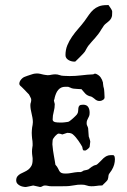

<svg xmlns="http://www.w3.org/2000/svg" viewBox="-20 -729 498 753"><path d="M43.5 -21Q43.5 -31.2 48.3 -37.4Q53.2 -43.5 60.3 -47.4Q67.4 -51.3 75.7 -54.9Q84 -58.6 91.1 -64Q98.1 -69.3 103 -78.1Q107.9 -86.9 107.9 -101.6Q107.9 -105.5 107.9 -109.1Q107.9 -112.8 106.9 -116.7Q105.5 -125.5 105.5 -135.3Q105.5 -143.1 106.9 -151.4Q107.9 -155.3 107.9 -158.4Q107.9 -161.6 107.9 -165.5Q107.9 -170.9 107.4 -175.3Q106.9 -179.7 106 -185.1Q105.5 -190.4 105 -196.3Q104.5 -202.1 104.5 -208Q104.5 -213.4 105 -218.5Q105.5 -223.6 106 -229Q106.9 -234.4 107.9 -239.5Q108.9 -244.6 108.9 -250Q108.9 -258.8 107.2 -267.8Q105.5 -276.9 103.5 -285.6Q101.6 -293 100.3 -301Q99.1 -309.1 99.1 -316.9Q99.1 -319.8 99.6 -322.5Q100.1 -325.2 101.1 -327.6Q102.5 -332.5 102.5 -337.9Q102.5 -338.4 102.3 -338.6Q102.1 -338.9 102.1 -339.8V-341.3Q101.6 -342.8 100.3 -345.5Q99.1 -348.1 97.7 -350.8Q96.2 -353.5 95 -356Q93.8 -358.4 93.3 -358.9Q91.3 -360.8 86.4 -366Q81.5 -371.1 76.2 -376.7Q70.8 -382.3 65.7 -387.2Q60.5 -392.1 58.6 -393.6Q58.1 -394.5 56.9 -396.5Q55.7 -398.4 55.7 -399.4Q55.7 -409.2 63 -417.5Q70.3 -425.8 78.1 -428.2Q81.5 -429.7 87.2 -431.6Q92.8 -433.6 98.4 -435.3Q104 -437 108.4 -438.5Q112.8 -439.9 113.8 -439.9Q114.7 -439.9 118.7 -440.4Q122.6 -440.9 124.5 -440.9Q131.3 -440.9 137.5 -439.5Q143.6 -438 149.9 -436.5Q153.8 -436 158.2 -435.1Q162.6 -434.1 167 -434.1Q171.4 -434.1 174.8 -434.6Q178.2 -435.1 182.1 -436Q185.5 -436.5 189 -437Q192.4 -437.5 196.3 -437.5Q205.6 -437.5 213.4 -434.6Q221.2 -431.6 229.5 -431.6Q230 -431.6 232.9 -431.4Q235.8 -431.2 239.5 -431.2Q243.2 -431.2 246.8 -430.9Q250.5 -430.7 252.9 -430.7Q276.4 -430.7 299.6 -433.6Q322.8 -436.5 346.2 -437.5Q348.6 -439.5 350.3 -439.7Q352.1 -439.9 355.5 -439.9Q368.2 -434.6 374.5 -425.8Q380.9 -417 383.8 -405.3Q383.8 -404.3 384 -401.4Q384.3 -398.4 384.8 -395Q385.3 -391.6 385.7 -388.7Q386.2 -385.7 386.7 -385.3Q386.7 -384.8 387.2 -383.5Q387.7 -382.3 388.2 -378.2Q388.7 -374 389.2 -366.7Q389.6 -359.4 390.1 -347.2Q390.1 -340.8 383.5 -336.9Q377 -333 371.6 -333Q366.2 -333 362.8 -334Q359.4 -335 356.4 -336.9Q353.5 -338.9 350.6 -341.6Q347.7 -344.2 343.3 -347.2Q342.8 -347.2 340.6 -348.4Q338.4 -349.6 337.4 -350.6Q336.9 -350.6 333 -351.3Q329.1 -352.1 328.1 -353Q318.4 -356.9 312.7 -364Q307.1 -371.1 299.3 -379.4Q296.9 -379.4 291.7 -379.6Q286.6 -379.9 280.5 -380.4Q274.4 -380.9 269 -381.3Q263.7 -381.8 261.7 -382.8Q260.7 -382.8 255.9 -385.3Q251 -387.7 249.5 -387.7Q249 -388.7 243.9 -388.7Q238.8 -388.7 236.3 -388.7Q226.6 -388.7 219.7 -385.3Q212.9 -381.8 208 -376Q203.1 -370.1 200 -362.5Q196.8 -355 194.8 -347.2Q194.8 -346.2 193.6 -341.3Q192.4 -336.4 191.4 -334.5Q191.4 -333.5 192.1 -331.8Q192.9 -330.1 194.8 -320.8Q194.8 -305.7 190.7 -290.8Q186.5 -275.9 186.5 -260.3Q186.5 -255.9 189.5 -253.4Q192.4 -251 196.5 -250Q200.7 -249 205.3 -248.8Q210 -248.5 213.4 -248.5H224.6Q227.1 -248.5 231.2 -249Q235.4 -249.5 239.3 -250Q243.2 -250.5 246.3 -251Q249.5 -251.5 249.5 -252Q250 -252 252.4 -253.7Q254.9 -255.4 257.6 -257.6Q260.3 -259.8 263.2 -262.2Q266.1 -264.6 267.6 -266.1Q269 -267.6 271.2 -269.5Q273.4 -271.5 275.6 -273.7Q277.8 -275.9 279.5 -277.8Q281.2 -279.8 281.7 -280.3Q286.1 -286.1 286.4 -293Q286.6 -299.8 287.4 -305.4Q288.1 -311 291.5 -314.7Q294.9 -318.4 305.7 -318.4Q319.8 -318.4 325.7 -309.6Q331.5 -300.8 331.5 -287.1Q331.5 -278.8 329.6 -273.9Q327.6 -269 325.4 -265.1Q323.2 -261.2 321.5 -256.8Q319.8 -252.4 319.8 -245.6Q319.8 -239.3 322.3 -235.1Q324.7 -231 325.7 -225.6L328.1 -193.4Q328.6 -192.9 329.3 -190.4Q330.1 -188 331.1 -184.8Q332 -181.6 333 -178.5Q334 -175.3 334 -173.3Q333.5 -170.9 333.3 -167.5Q333 -164.1 332.5 -160.6Q332 -156.7 331.5 -152.8Q331.1 -151.4 329.1 -149.2Q327.1 -147 324.5 -144.8Q321.8 -142.6 318.8 -140.6Q315.9 -138.7 314 -138.7Q312 -138.7 309.1 -138.9Q306.2 -139.2 305.7 -141.1Q304.7 -142.1 303.7 -147Q302.7 -151.9 302.7 -152.8Q300.3 -157.2 296.4 -163.6Q292.5 -169.9 287.6 -177Q282.7 -184.1 276.9 -190.9Q271 -197.8 265.1 -202.6Q259.8 -206.5 253.7 -207.3Q247.6 -208 243.7 -208L224.6 -201.7Q223.6 -201.7 220 -203.1Q216.3 -204.6 214.8 -204.6H212.9Q211.9 -204.6 211.4 -204.8Q210.9 -205.1 210 -205.1Q207.5 -205.1 203.6 -202.1Q199.7 -199.2 196 -195.1Q192.4 -190.9 189.5 -186.5Q186.5 -182.1 186.5 -179.2Q186.5 -178.2 186 -173.1Q185.5 -168 185.5 -164.6Q185.5 -163.6 185.5 -161.6Q185.5 -159.7 186 -157.7Q186 -155.8 186.5 -152.8Q186.5 -148.9 188 -138.9Q189.5 -128.9 191.4 -117.9Q193.4 -106.9 195.1 -96.9Q196.8 -86.9 197.3 -83Q204.1 -75.7 207 -69.6Q210 -63.5 212.6 -58.6Q215.3 -53.7 220.5 -51Q225.6 -48.3 236.8 -48.3Q249 -48.3 261 -50.8Q272.9 -53.2 285.2 -54.2H296.9Q297.9 -54.2 302.5 -56.6Q307.1 -59.1 308.1 -60.1L319.8 -62.5Q321.8 -63.5 325 -64.2Q328.1 -64.9 328.1 -65.9Q329.6 -66.9 335.4 -71.5Q341.3 -76.2 343.3 -76.7Q348.1 -80.6 353.5 -81.3Q358.9 -82 362.8 -85.9Q368.7 -90.8 374.3 -96.9Q379.9 -103 385.7 -108.4Q391.6 -113.8 398.7 -117.2Q405.8 -120.6 414.6 -120.6H424.8Q428.7 -118.2 429.7 -113.8Q430.7 -109.4 430.7 -105Q430.7 -82.5 418.5 -62.5Q418.5 -62 416.7 -59.6Q415 -57.1 412.8 -54.2Q410.6 -51.3 408.9 -48.6Q407.2 -45.9 406.7 -44.9Q406.2 -44.4 405.8 -42Q405.3 -39.6 405 -36.6Q404.8 -33.7 404.3 -31Q403.8 -28.3 403.3 -27.8Q403.3 -26.9 402.6 -24.9Q401.9 -22.9 400.9 -22Q399.9 -20.5 397.2 -17.6Q394.5 -14.6 391.1 -11.5Q387.7 -8.3 384.8 -5.4Q381.8 -2.4 380.9 -1.5H376.5Q367.7 -1.5 358.9 0Q348.6 1.5 338.4 1.5Q328.1 1.5 319.8 -1.7Q311.5 -4.9 299.3 -4.9Q296.9 -4.9 291.5 -4.6Q286.1 -4.4 285.2 -4.4L262.2 -1Q251.5 1 240.2 1.2Q229 1.5 217.8 1.5H182.1Q174.3 1.5 168.5 0Q162.6 -1.5 155.8 -1.5Q150.9 -1.5 146.2 1.5Q141.6 4.4 137.2 4.4L110.4 -1.5Q109.9 -1.5 106.4 -0.7Q103 0 98.6 1Q94.2 2 89.4 2.9Q84.5 3.9 81.5 4.4Q75.7 4.4 69.1 2.9Q62.5 1.5 56.9 -1.7Q51.3 -4.9 47.4 -9.5Q43.5 -14.2 43.5 -21ZM236.8 -512.7Q236.8 -533.7 244.1 -551.5Q251.5 -569.3 262.7 -585.4Q273.9 -601.6 287.1 -616.5Q300.3 -631.3 312 -647Q321.3 -660.2 329.1 -671.4Q336.9 -682.6 346.2 -690.9Q355.5 -699.2 367.9 -704.1Q380.4 -709 398.9 -709H405.8Q406.7 -707.5 408.9 -704.3Q411.1 -701.2 413.6 -697.5Q416 -693.8 418 -690.2Q419.9 -686.5 419.9 -685.1V-678.2Q419.9 -671.4 419.4 -667.5Q418.9 -663.6 416 -657.2Q412.6 -651.4 408.9 -647.9Q405.3 -644.5 401.6 -641.6Q397.9 -638.7 394.3 -635.7Q390.6 -632.8 387.2 -628.4Q385.7 -626.5 382.3 -620.8Q378.9 -615.2 377.9 -614.3Q372.1 -604 365.7 -595.7Q359.4 -587.4 353 -580.1Q346.7 -572.8 339.8 -565.4Q333 -558.1 326.2 -549.3Q325.2 -547.9 323 -544.4Q320.8 -541 318.6 -536.9Q316.4 -532.7 314.5 -529.3Q312.5 -525.9 312 -525.4Q310.1 -522.9 304.9 -517.3Q299.8 -511.7 293.9 -505.9Q288.1 -500 282.5 -494.6Q276.9 -489.3 274.9 -487.3H271.5Q266.1 -487.3 260.3 -488.8Q254.4 -490.2 249 -493.4Q243.7 -496.6 240.2 -501.2Q236.8 -505.9 236.8 -512.7Z"/></svg>

Font: IM FELL English SC
Style: Regular
Weight: 400
Designer: Igino Marini
Foundry: Igino Marini
Version: 3.00